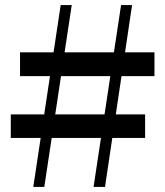

<svg xmlns="http://www.w3.org/2000/svg" viewBox="-20 -742 655 762"><path d="M112.1 0 220.8 -721.9H264.7L155.8 0ZM22.8 -288.1H555.9V-194.7H22.8ZM593.1 -439.8H59.5V-534.2H593.1ZM351.3 0 460.5 -721.9H504.2L396.7 0Z"/></svg>

Font: Noto Serif HK
Style: Regular
Weight: 200
Designer: Ryoko NISHIZUKA 西塚涼子 (kana & ideographs); Frank Grießhammer (Latin, Greek & Cyrillic); Wenlong ZHANG 张文龙 (bopomofo); San
Foundry: Adobe
Version: Version 2.001;hotconv 1.1.0;makeotfexe 2.6.0